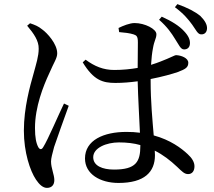

<svg xmlns="http://www.w3.org/2000/svg" viewBox="-20 -858 1040 933"><path d="M831 -668C849 -641 857 -619 873 -618C889 -617 902 -626 903 -646C904 -665 896 -684 874 -707C851 -732 815 -755 766 -777L753 -762C793 -727 814 -696 831 -668ZM914 -738C932 -713 941 -691 957 -691C974 -690 985 -701 986 -719C987 -737 977 -757 954 -780C927 -802 894 -819 842 -838L830 -823C873 -791 895 -764 914 -738ZM112 -733C144 -695 169 -660 168 -621C168 -585 156 -548 143 -500C126 -440 96 -335 96 -223C96 -118 126 -28 155 15C171 39 189 55 208 55C231 55 244 41 244 17C244 -9 228 -41 228 -73C228 -89 234 -110 243 -144C255 -181 295 -291 314 -344L291 -355C266 -304 212 -177 190 -143C182 -129 173 -131 166 -143C156 -162 150 -189 150 -236C150 -339 191 -441 219 -501C243 -557 258 -575 258 -599C258 -645 209 -698 185 -715C165 -731 152 -736 126 -745ZM662 -153V-150C662 -72 641 -34 534 -34C478 -34 433 -52 433 -94C433 -140 498 -166 558 -166C596 -166 631 -162 662 -153ZM559 -702C585 -700 610 -697 629 -691C644 -686 650 -681 650 -652L649 -528C615 -522 576 -518 535 -518C482 -518 439 -536 396 -568L382 -555C435 -468 479 -455 541 -455C576 -455 613 -458 649 -463C651 -382 657 -283 660 -213C639 -216 617 -217 594 -217C484 -217 393 -177 393 -88C393 -12 467 31 556 31C682 31 733 -22 733 -104L732 -126C772 -106 807 -79 841 -47C864 -25 876 -12 894 -12C913 -12 925 -26 925 -50C925 -70 913 -90 892 -109C861 -138 808 -178 727 -200C721 -272 712 -364 712 -464V-474C769 -485 818 -499 844 -508C881 -522 895 -530 895 -553C895 -576 861 -589 836 -590C828 -590 810 -578 760 -559C748 -554 733 -549 714 -543C716 -575 719 -602 723 -622C730 -664 740 -670 740 -692C740 -717 684 -746 634 -746C611 -746 578 -733 556 -722Z"/></svg>

Font: Noto Serif CJK SC Medium
Style: Regular
Weight: 500
Designer: Ryoko NISHIZUKA 西塚涼子 (kana & ideographs); Frank Grießhammer (Latin, Greek & Cyrillic); Wenlong ZHANG 张文龙 (bopomofo); San
Foundry: Adobe
Version: Version 2.001;hotconv 1.1.0;makeotfexe 2.6.0